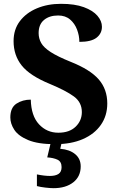

<svg xmlns="http://www.w3.org/2000/svg" viewBox="-20 -744 619 1004"><path d="M268 10Q179 10 127.5 -11.5Q76 -33 55 -65Q34 -97 34 -130Q34 -181 66 -202Q98 -223 141 -223Q143 -138 184 -94Q225 -50 285 -50Q343 -50 375.5 -81.5Q408 -113 408 -158Q408 -209 366.5 -239.5Q325 -270 241 -305Q136 -348 93.5 -401.5Q51 -455 51 -529Q51 -590 84 -633.5Q117 -677 173 -700.5Q229 -724 299 -724Q371 -724 418.5 -706.5Q466 -689 489.5 -661.5Q513 -634 513 -604Q513 -569 485 -547Q457 -525 395 -525Q395 -557 383 -589Q371 -621 346.5 -642Q322 -663 284 -663Q238 -663 210 -639.5Q182 -616 182 -571Q182 -543 195.5 -519Q209 -495 245.5 -471.5Q282 -448 349 -421Q452 -380 496.5 -328.5Q541 -277 541 -203Q541 -139 507.5 -91Q474 -43 413 -16.5Q352 10 268 10ZM260 240Q244 240 217.5 237Q191 234 173 229V168Q212 176 241 176Q270 176 286 165.5Q302 155 302 130Q302 101 280.5 91Q259 81 227 79L248 -9H305L295 34Q344 38 373 62Q402 86 402 126Q402 179 363 209.5Q324 240 260 240Z"/></svg>

Font: Noto Serif
Style: Bold
Weight: 700
Designer: Monotype Design Team
Foundry: Monotype Imaging Inc.
Version: Version 2.014